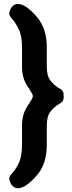

<svg xmlns="http://www.w3.org/2000/svg" viewBox="-20 -795 370 985"><path d="M307 -302C307 -348 281 -329 240 -380C226 -397 220 -422 220 -454V-553C220 -619 202 -668 172 -705C85 -808 43 -776 31 -741C18 -705 44 -712 75 -647C88 -622 93 -590 93 -553V-454C93 -416 101 -385 117 -359C158 -292 159 -312 118 -246C102 -221 93 -190 93 -151V-52C93 -15 88 17 76 43C44 108 18 101 31 136C43 172 85 204 172 101C203 64 220 14 220 -52V-151C220 -182 226 -207 240 -224C281 -275 307 -256 307 -302Z"/></svg>

Font: Asimov Print
Style: A
Weight: 500
Designer: Google
Version: Version 2.000980: 2014